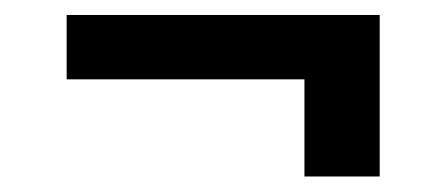

<svg xmlns="http://www.w3.org/2000/svg" viewBox="-20 -413 580 250"><path d="M474.4 -393.5V-183.2H376.4V-309.7H66.8V-393.5Z"/></svg>

Font: Inter Zeller
Style: Regular
Weight: 400
Designer: Rasmus Andersson; Joe Bland
Foundry: zeller
Version: Version 3.015;git-dec3a8cb1